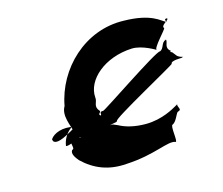

<svg xmlns="http://www.w3.org/2000/svg" viewBox="-96 -803 1069 921"><g transform="rotate(-15 438.5 -342.0)"><path d="M564 -170C510 -170 466 -181 433 -199C405 -211 414 -208 398 -210C380 -216 404 -205 397 -207C388 -213 430 -211 434 -220C416 -226 765 -415 758 -417C756 -433 812 -432 818 -432C800 -438 826 -433 819 -435C787 -443 790 -453 774 -470C756 -476 776 -477 769 -479C743 -499 765 -520 762 -535C744 -541 766 -533 759 -535C736 -529 741 -497 719 -489C701 -495 389 -282 382 -284C357 -285 374 -269 365 -266V-265C349 -276 374 -280 365 -290C341 -317 366 -332 362 -356C355 -444 455 -531 591 -537C644 -539 707 -499 707 -499C689 -505 774 -590 767 -592C754 -607 797 -623 794 -632C776 -638 798 -632 791 -634C768 -633 797 -611 783 -619C762 -628 727 -674 589 -676C395 -682 241 -530 209 -354C184 -312 213 -258 222 -219C208 -213 246 -187 248 -186C230 -192 234 -195 294 -235C348 -272 326 -271 309 -276C303 -288 294 -283 232 -245C155 -198 125 -190 112 -206C112 -210 109 -212 110 -216C126 -241 173 -260 228 -246C240 -246 256 -229 263 -226C281 -206 284 -177 293 -184C306 -204 310 -207 293 -214C286 -231 291 -260 284 -270C226 -270 174 -226 166 -167C176 -164 192 -172 194 -172C198 -146 200 -146 189 -140C179 -125 193 -104 208 -86C266 -30 336 -2 424 -9C569 -16 643 -65 679 -50C691 -45 673 -134 687 -134C706 -143 715 -174 725 -186C744 -193 740 -194 733 -214C729 -226 742 -226 720 -215C709 -209 646 -170 564 -170Z"/></g></svg>

Font: Hussar Przerywany
Style: Obl
Weight: 400
Foundry: Cannot Into Space Fonts
Version: Version 0.982